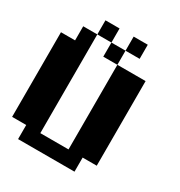

<svg xmlns="http://www.w3.org/2000/svg" viewBox="-225 -1155 1228 1310"><g transform="rotate(30 389.0 -500.0)"><path d="M222.2 -111.1H444.4V-777.8H666.7V-111.1H555.6V0H111.1V-111.1H0V-777.8H111.1V-888.9H222.2ZM555.6 -888.9H444.4V-1000H555.6ZM444.4 -777.8H333.3V-888.9H444.4ZM333.3 -888.9H222.2V-1000H333.3Z"/></g></svg>

Font: Pixeloid Sans
Style: Bold
Weight: 700
Monospace: yes
Designer: GGBot
Version: 0.3